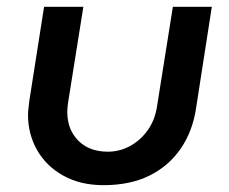

<svg xmlns="http://www.w3.org/2000/svg" viewBox="-20 -530 669 562"><path d="M600 -510 554 -214Q544 -146 509 -95Q474 -44 417.5 -16Q361 12 283 12Q216 12 166 -15.5Q116 -43 89 -90Q62 -137 62 -194Q62 -203 63.5 -214.5Q65 -226 66 -236L109 -510H224L179 -228Q178 -221 177.5 -214.5Q177 -208 177 -202Q177 -151 209 -118.5Q241 -86 296 -86Q330 -86 360.5 -102.5Q391 -119 412.5 -149Q434 -179 440 -221L486 -510Z"/></svg>

Font: MuseoModerno Thin Medium
Style: Italic
Weight: 500
Italic angle: -9°
Version: Version 1.003